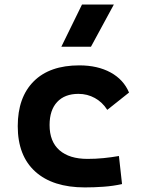

<svg xmlns="http://www.w3.org/2000/svg" viewBox="-20 -815 626 845"><path d="M353.5 9.8Q212.4 9.8 135.3 -59.8Q58.1 -129.4 58.1 -259.8Q58.1 -386.7 128.4 -457Q198.6 -527.3 329.1 -527.3Q409.4 -527.3 466.7 -496.1Q523.9 -464.8 547.9 -407.7L452.1 -331.5Q430.8 -365.1 397.7 -383.5Q364.5 -401.9 325.2 -401.9Q264.9 -401.9 231.6 -366.2Q198.2 -330.5 198.2 -264.6Q198.2 -191.9 241.7 -153.8Q285.2 -115.7 365.2 -115.7Q400.3 -115.7 435.3 -119.1Q470.3 -122.6 503.4 -128.4L517.1 -4.9Q477.6 3.9 435.5 6.8Q393.4 9.8 353.5 9.8ZM250 -609.4 340.8 -794.9H481L380.4 -609.4Z"/></svg>

Font: Cascadia Mono
Style: Regular
Weight: 400
Monospace: yes
Designer: Aaron Bell
Foundry: Saja Typeworks
Version: Version 2102.003